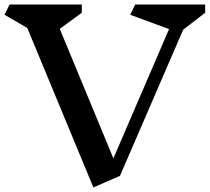

<svg xmlns="http://www.w3.org/2000/svg" viewBox="-21 -806 923 845"><path d="M785 -675 507 -32 390 19 99 -683 -1 -741 21 -786H339V-750L242 -679L478 -109L723 -678L552 -741L574 -786H882V-750Z"/></svg>

Font: InknutAntiqua
Style: Medium
Weight: 500
Designer: Claus Eggers Srensen
Foundry: Claus Eggers Srensen
Version: Version 1.000; ttfautohint (v1.2) -l 7 -r 28 -G 50 -x 13 -D 